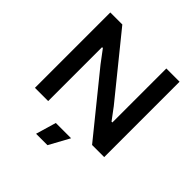

<svg xmlns="http://www.w3.org/2000/svg" viewBox="-244 -926 1333 1333"><g transform="rotate(45 422.5 -260.0)"><path d="M358 70H508L426 220H314ZM83 -740H201L560 -297L625 -210H633V-740H763V0H644L290 -437L221 -529H213V0H83Z"/></g></svg>

Font: Encode Sans Wide
Style: SemiBold
Weight: 600
Designer: Pablo Impallari, Andres Torresi
Foundry: Pablo Impallari, Andres Torresi
Version: Version 1.000; ttfautohint (v1.00) -l 8 -r 50 -G 200 -x 14 -